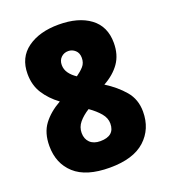

<svg xmlns="http://www.w3.org/2000/svg" viewBox="-135 -821 814 927"><g transform="rotate(-20 272.0 -357.0)"><path d="M271 10Q150 10 90.5 -44Q31 -98 31 -188Q31 -255 63 -298Q95 -341 152 -373Q106 -407 78.5 -450Q51 -493 51 -551Q51 -635 112.5 -679.5Q174 -724 273 -724Q374 -724 434 -679.5Q494 -635 494 -550Q494 -489 464.5 -447Q435 -405 382 -376Q438 -341 475.5 -297Q513 -253 513 -190Q513 -101 452.5 -45.5Q392 10 271 10ZM271 -459Q294 -475 309 -492Q324 -509 324 -535Q324 -560 308.5 -574Q293 -588 273 -588Q251 -588 236 -573.5Q221 -559 221 -535Q221 -512 234.5 -493Q248 -474 271 -459ZM271 -126Q345 -126 345 -190Q345 -218 324.5 -242.5Q304 -267 270 -291Q238 -271 218.5 -247.5Q199 -224 199 -194Q199 -163 218 -144.5Q237 -126 271 -126Z"/></g></svg>

Font: Noto Sans Gurmukhi UI SemiCondensed Black
Style: Regular
Weight: 900
Width: 4
Designer: Jelle Bosma - Monotype Design Team
Foundry: Monotype Imaging Inc.
Version: Version 2.004; ttfautohint (v1.8.4.7-5d5b)